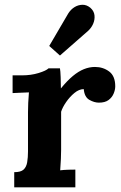

<svg xmlns="http://www.w3.org/2000/svg" viewBox="-20 -803 520 823"><path d="M41 -65Q69 -65 81 -76Q93 -87 96.5 -107.5Q100 -128 100 -154V-322Q100 -340 101 -362.5Q102 -385 104 -407Q88 -406 66.5 -405.5Q45 -405 34 -404V-480H74Q113 -480 145.5 -490Q178 -500 188 -510H237Q239 -500 240 -472.5Q241 -445 241 -424Q268 -457 292 -477Q316 -497 339.5 -506.5Q363 -516 387 -516Q422 -516 448 -496.5Q474 -477 474 -433Q474 -418 467 -401.5Q460 -385 445 -374Q430 -363 404 -363Q384 -363 363 -375Q342 -387 339 -421Q319 -421 299 -404.5Q279 -388 263.5 -365.5Q248 -343 242 -324V-161Q242 -147 241 -121.5Q240 -96 238 -73Q254 -75 273.5 -75.5Q293 -76 303 -76V0H41ZM237 -565 191 -606 273 -746Q284 -763 299.5 -772.5Q315 -782 333 -782.5Q351 -783 367 -770Q383 -756 385 -737.5Q387 -719 379.5 -701.5Q372 -684 358 -671Z"/></svg>

Font: Lora
Style: Weight 700
Weight: 700
Designer: Olga Karpushina, Alexei Vanyashin (Cyrillic)
Foundry: Cyreal
Version: Version 3.001